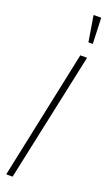

<svg xmlns="http://www.w3.org/2000/svg" viewBox="-174 -932 538 963"><g transform="rotate(20 95.0 -450.5)"><path d="M6 0 151 -688H187L40 0ZM167 -763 145 -896V-901H185L190 -768V-763Z"/></g></svg>

Font: Saira Ultra Condensed Thin
Style: Italic
Weight: 100
Width: 1
Italic angle: -12°
Designer: Hector Gatti with collaboration of the Omnibus-Type team
Foundry: Omnibus-Type
Version: Version 1.001; ttfautohint (v1.8)